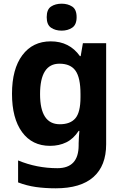

<svg xmlns="http://www.w3.org/2000/svg" viewBox="-20 -780 673 1040"><path d="M255 -556Q356 -556 413 -476H417L429 -546H555V1Q555 118 486 179Q417 240 282 240Q224 240 174.5 233Q125 226 78 208V89Q179 131 291 131Q406 131 406 7V-4Q406 -21 407.5 -39Q409 -57 410 -71H406Q378 -28 339 -9Q300 10 251 10Q154 10 99.5 -64.5Q45 -139 45 -272Q45 -406 101 -481Q157 -556 255 -556ZM302 -435Q197 -435 197 -270Q197 -107 304 -107Q361 -107 388.5 -139.5Q416 -172 416 -253V-271Q416 -359 389 -397Q362 -435 302 -435ZM314 -760Q347 -760 371 -744.5Q395 -729 395 -687Q395 -646 371 -630Q347 -614 314 -614Q280 -614 256.5 -630Q233 -646 233 -687Q233 -729 256.5 -744.5Q280 -760 314 -760Z"/></svg>

Font: Noto Sans Ethiopic
Style: Bold
Weight: 700
Designer: Monotype Design Team
Foundry: Monotype Imaging Inc.
Version: Version 2.102; ttfautohint (v1.8.4.7-5d5b)